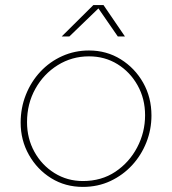

<svg xmlns="http://www.w3.org/2000/svg" viewBox="-20 -720 676 753"><path d="M305 13Q236 13 181 -21Q126 -55 93.5 -112.5Q61 -170 61 -239Q61 -297 81.5 -348.5Q102 -400 138.5 -439Q175 -478 224 -500Q273 -522 329 -522Q398 -522 453.5 -487.5Q509 -453 541.5 -395.5Q574 -338 574 -267Q574 -212 554 -161.5Q534 -111 498 -72Q462 -33 413 -10Q364 13 305 13ZM305 -10Q378 -10 432.5 -46.5Q487 -83 518 -142Q549 -201 549 -268Q549 -333 519.5 -385.5Q490 -438 440.5 -468.5Q391 -499 329 -499Q262 -499 206.5 -464.5Q151 -430 118.5 -371.5Q86 -313 86 -241Q86 -177 115 -124.5Q144 -72 194 -41Q244 -10 305 -10ZM222 -577 346 -700H386L470 -577H442L366 -687L252 -577Z"/></svg>

Font: MuseoModerno Thin Thin
Style: Italic
Weight: 250
Italic angle: -9°
Version: Version 1.003